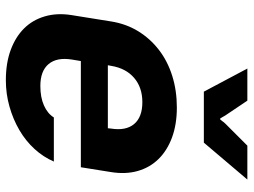

<svg xmlns="http://www.w3.org/2000/svg" viewBox="-122 -712 845 640"><g transform="rotate(90 300.0 -392.5)"><path d="M248 10Q191 10 147.5 -6Q104 -22 75.5 -50.5Q47 -79 35 -120Q23 -161 31 -210L52 -341Q60 -391 84.5 -431Q109 -471 146.5 -500Q184 -529 233 -544.5Q282 -560 339 -560Q395 -560 438.5 -544Q482 -528 510.5 -499Q539 -470 550.5 -429.5Q562 -389 554 -340L538 -240H184L179 -210Q171 -160 194 -132.5Q217 -105 267 -105Q305 -105 332 -117Q359 -129 372 -150H519Q504 -115 477 -85.5Q450 -56 414 -35Q378 -14 335.5 -2Q293 10 248 10ZM198 -330H408L409 -340Q417 -390 394 -417.5Q371 -445 321 -445Q272 -445 240 -417.5Q208 -390 200 -341ZM209 -795H316L355 -737Q362 -727 366 -720.5Q370 -714 372 -710Q375 -706 376 -704H378Q380 -707 384 -711Q387 -716 393 -722Q399 -728 409 -738L466 -795H579L456 -650H286Z"/></g></svg>

Font: JetBrains Mono ExtraBold
Style: Italic
Weight: 800
Designer: Philipp Nurullin, Konstantin Bulenkov
Foundry: JetBrains
Version: Version 1.000; ttfautohint (v1.8.3)